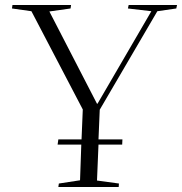

<svg xmlns="http://www.w3.org/2000/svg" viewBox="-20 -750 730 770"><path d="M30 -730H265L263 -716L178 -704L369 -334H371L587 -705L493 -716L496 -730H690L687 -716L611 -705L380 -310L375 -191H471L470 -170H375L369 -26L457 -14L456 0H214L216 -14L301 -27L306 -170H211L214 -191H307L312 -311L106 -705L28 -716Z"/></svg>

Font: Literata 72pt Light
Style: Italic
Weight: 300
Italic angle: -2°
Designer: Latin by Veronika Burian and Jose Scaglione. Greek by Irene Vlachou. Cyrillic by Vera Evstafieva
Foundry: TypeTogether
Version: Version 3.002